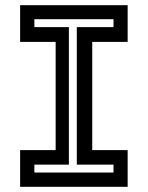

<svg xmlns="http://www.w3.org/2000/svg" viewBox="-20 -720 570 740"><path d="M57.5 0V-141.5H194.5V-558.5H57.5V-700H472V-558.5H335.5V-141.5H472V0ZM112.5 -55H417.5V-85.5H276V-615.5H417.5V-646H112.5V-615.5H245.5V-85.5H112.5Z"/></svg>

Font: Tourney SemiBold
Style: Regular
Weight: 600
Version: Version 1.015